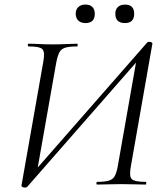

<svg xmlns="http://www.w3.org/2000/svg" viewBox="-20 -819 731 852"><path d="M88.8 13.2Q83.8 13.2 79.4 10.5Q75 7.8 75.2 4.8L172.2 -545.4Q180.2 -588.6 168.1 -600.8Q156 -613 107 -613Q103.2 -613 103.4 -619Q103.6 -625 105.6 -625Q128.8 -625 156.3 -623.5Q183.8 -622 213.4 -622Q246 -622 273.7 -623.5Q301.4 -625 322.6 -625Q324.6 -625 324.6 -619Q324.6 -613 322.6 -613Q288 -613 269.7 -607.4Q251.4 -601.8 243.5 -586.6Q235.6 -571.4 229.8 -542.4L142.8 -49.4L127.8 -53.2L633.6 -630.8Q635.6 -632.8 638.4 -633.1Q641.2 -633.4 643.6 -633.4Q648.6 -633.4 653 -630.7Q657.4 -628 656.2 -625L560.4 -79.4Q552.4 -36.4 564.8 -24.2Q577.2 -12 627 -12Q629 -12 629 -6Q629 0 627 0Q604.6 0 576.7 -1Q548.8 -2 519.2 -2Q485.8 -2 458.9 -1Q432 0 410.6 0Q407.8 0 407.9 -6Q408 -12 410.8 -12Q445.4 -12 463.6 -17.6Q481.8 -23.2 489.8 -38.8Q497.8 -54.4 502.8 -82.4L588.6 -570L605.4 -566.2L99.6 11.4Q97.6 12.4 94.9 12.8Q92.2 13.2 88.8 13.2ZM359 -716.6Q339.6 -716.6 327.8 -727.5Q316 -738.4 316 -758Q316 -777.2 327.8 -788Q339.6 -798.8 359 -798.8Q379.2 -798.8 389.9 -788Q400.6 -777.2 400.6 -758Q400.6 -716.6 359 -716.6ZM534.6 -716.6Q491.8 -716.6 491.8 -758Q491.8 -777.2 503.1 -787.9Q514.4 -798.6 534.6 -798.6Q575.4 -798.6 575.4 -758Q575.4 -716.6 534.6 -716.6Z"/></svg>

Font: Cormorant Garamond Light
Style: Italic
Weight: 300
Italic angle: -10°
Designer: Christian Thalmann (Catharsis Fonts)
Foundry: Catharsis Fonts
Version: Version 4.001